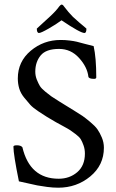

<svg xmlns="http://www.w3.org/2000/svg" viewBox="-20 -829 519 858"><path d="M357.4 -681.6Q338.9 -681.6 254.9 -738.3Q231.4 -720.7 197.3 -701.2Q163.1 -681.6 154.3 -681.6Q144.5 -681.6 144.5 -701.2Q148.4 -705.1 169.4 -724.1Q190.4 -743.2 204.1 -755.9Q231.4 -781.2 245.1 -800.8Q252 -808.6 254.9 -808.6Q260.7 -808.6 265.6 -800.8Q286.1 -773.4 305.7 -753.9Q318.4 -742.2 333.5 -729Q348.6 -715.8 357.4 -709Q366.2 -702.1 366.2 -701.2Q366.2 -681.6 357.4 -681.6ZM59.6 -478.5Q59.6 -553.7 117.2 -602.1Q174.8 -650.4 251 -650.4Q272.5 -650.4 291.5 -647.9Q310.5 -645.5 322.8 -642.6Q335 -639.6 357.9 -633.3Q380.9 -627 398.4 -623Q410.2 -571.3 410.2 -483.4Q410.2 -476.6 400.4 -476.6Q377 -476.6 375 -486.3Q370.1 -529.3 333.5 -569.8Q296.9 -610.4 244.1 -610.4Q185.5 -610.4 161.6 -581.1Q137.7 -551.8 137.7 -508.8Q137.7 -490.2 144.5 -473.1Q151.4 -456.1 158.2 -444.8Q165 -433.6 183.1 -418.9Q201.2 -404.3 209.5 -398.4Q217.8 -392.6 242.7 -377Q267.6 -361.3 274.4 -357.4Q279.3 -354.5 308.6 -336.4Q337.9 -318.4 348.6 -311Q359.4 -303.7 382.3 -284.7Q405.3 -265.6 415.5 -251Q425.8 -236.3 435.1 -214.4Q444.3 -192.4 444.3 -168.9Q444.3 -90.8 383.3 -40.5Q322.3 9.8 240.2 9.8Q216.8 9.8 190.4 6.3Q164.1 2.9 146.5 -0.5Q128.9 -3.9 102.1 -10.3Q75.2 -16.6 64.5 -18.6Q40 -138.7 40 -173.8Q40 -179.7 55.7 -179.7Q73.2 -179.7 80.1 -170.9Q113.3 -30.3 242.2 -30.3Q291 -30.3 325.2 -59.6Q359.4 -88.9 359.4 -142.6Q359.4 -162.1 353.5 -178.7Q347.7 -195.3 341.3 -206.1Q335 -216.8 318.8 -229Q302.7 -241.2 293.9 -247.1Q285.2 -252.9 261.7 -265.6Q238.3 -278.3 229.5 -283.2Q201.2 -299.8 189.9 -306.6Q178.7 -313.5 152.8 -330.6Q127 -347.7 115.2 -360.8Q103.5 -374 87.9 -393.1Q72.3 -412.1 65.9 -433.6Q59.6 -455.1 59.6 -478.5Z"/></svg>

Font: Crimson Text
Style: Regular
Weight: 400
Version: Version 0.13